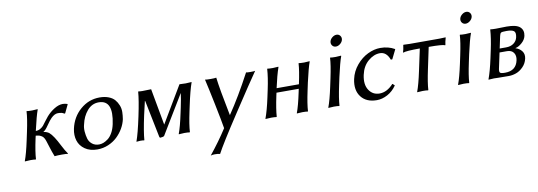

<svg xmlns="http://www.w3.org/2000/svg" viewBox="-63 -1039 4752 1695"><g transform="rotate(-10 2313.5 -192.0)"><path d="M152.3 -250Q177.7 -369.1 180.2 -429.2L181.6 -432.1Q195.3 -429.2 230 -429.2Q230 -429.2 278.8 -432.1L280.3 -429.2Q260.3 -375.5 231.9 -250L231 -245.1Q253.9 -245.6 272.2 -256.3Q290.5 -267.1 300.8 -279.5Q311 -292 328.6 -316.2Q346.2 -340.3 358.4 -354Q389.2 -389.2 429.4 -414.1Q469.7 -439 506.3 -439Q523.4 -439 545.9 -432.1L548.8 -428.2L513.2 -354L504.9 -352.1Q489.7 -366.2 449.7 -366.2Q419.9 -366.2 388.2 -335Q370.6 -317.9 342 -275.9Q313.5 -233.9 296.4 -227.1L295.9 -225.1Q328.1 -219.7 345.5 -205.6Q362.8 -191.4 384.8 -158.2Q404.3 -128.4 428.7 -80.1Q453.1 -31.7 476.1 0L473.6 2.9Q459.5 0 421.9 0Q381.3 0 355.5 2.9Q346.2 -20.5 339.4 -40Q332.5 -59.6 325.9 -81.3Q319.3 -103 315.9 -112.8Q314.9 -115.7 311.3 -127.4Q307.6 -139.2 306.6 -141.8Q305.7 -144.5 302 -154.1Q298.3 -163.6 296.4 -166Q294.4 -168.5 289.8 -175.5Q285.2 -182.6 281.2 -184.8Q277.3 -187 271 -191.7Q264.6 -196.3 257.8 -198.2Q251 -200.2 241.9 -202.1Q232.9 -204.1 222.7 -204.6L216.8 -179.2Q191.9 -63 189 0L186.5 2.9Q172.9 0 139.2 0L89.4 2.9L88.9 0Q111.8 -60.1 137.2 -179.2Z M565.4 -205.1Q587.4 -308.1 662.8 -373.5Q738.3 -439 835.9 -439Q881.3 -439 916 -425.5Q950.7 -412.1 970 -389.6Q989.3 -367.2 1000.7 -338.1Q1012.2 -309.1 1011.5 -277.3Q1010.7 -245.6 1005.4 -213.9Q996.6 -172.9 973.9 -133.5Q951.2 -94.2 917.5 -62Q883.8 -29.8 837.2 -10Q790.5 9.8 738.8 9.8Q672.4 9.8 627.9 -21.2Q583.5 -52.2 568.6 -100.6Q553.7 -148.9 565.4 -205.1ZM820.3 -397.9Q759.8 -397.9 717.5 -348.6Q675.3 -299.3 660.2 -228Q651.9 -199.2 654.5 -164.8Q657.2 -130.4 665.8 -100.6Q674.3 -70.8 699.5 -50.8Q724.6 -30.8 761.2 -30.8Q780.3 -30.8 800.3 -38.3Q820.3 -45.9 842 -62.3Q863.8 -78.6 882.1 -110.8Q900.4 -143.1 909.7 -187Q954.1 -397.9 820.3 -397.9Z M1196.3 -214.8Q1165.5 -71.3 1160.6 0L1158.2 2.9Q1148.9 0 1124.5 0Q1124.5 0 1089.8 2.9V0Q1113.8 -65.4 1145.5 -214.8Q1175.8 -357.4 1180.7 -429.2L1183.6 -432.1Q1193.8 -429.2 1217.8 -429.2L1297.4 -431.2L1356.9 -104L1551.3 -431.2Q1583.5 -429.2 1606.9 -429.2Q1606.9 -429.2 1659.2 -432.1L1659.7 -429.2Q1635.3 -361.3 1607.4 -229L1596.7 -179.2Q1571.8 -63 1568.8 0L1565.9 2.9Q1552.2 0 1518.6 0Q1518.6 0 1469.2 2.9L1468.8 0Q1491.7 -60.1 1516.6 -179.2L1527.3 -229Q1543.9 -307.1 1549.3 -353.5L1338.9 -5.9Q1336.4 -1.5 1323.7 1.2Q1311 3.9 1303.7 3.9Q1296.9 3.9 1294.9 -5.9L1228 -336.9L1225.1 -339.8Q1212.4 -290 1196.3 -214.8Z M1780.3 -432.1Q1793.5 -429.2 1831.5 -429.2Q1867.7 -429.2 1881.3 -432.1Q1893.1 -331.1 1941.9 -87.4H1943.8Q2041 -230 2148.4 -432.1Q2157.7 -429.2 2186.5 -429.2Q2219.7 -429.2 2230 -432.1Q2168.5 -344.2 2004.2 -94Q1839.8 156.2 1797.9 236.8Q1782.2 231.9 1750 231.9Q1731.4 231.9 1713.9 236.8Q1801.3 128.9 1872.1 19Q1861.3 -47.4 1829.6 -202.6Q1797.9 -357.9 1780.3 -432.1Z M2670.4 -250 2655.3 -179.2Q2630.4 -63 2627.4 0L2624.5 2.9Q2610.8 0 2577.1 0Q2577.1 0 2527.8 2.9L2527.3 0Q2550.3 -60.1 2575.2 -179.2L2581.5 -209H2381.8L2375.5 -180.2Q2351.6 -67.4 2347.2 0L2344.7 2.9Q2330.6 0 2296.4 0Q2296.4 0 2246.6 2.9L2246.1 0Q2271.5 -68.8 2295.4 -180.2L2310.1 -249Q2333 -356.4 2337.4 -429.2L2338.9 -432.1Q2352.5 -429.2 2387.2 -429.2Q2387.2 -429.2 2437 -432.1L2438.5 -429.2Q2413.6 -357.9 2390.1 -249V-248H2589.8L2590.3 -250Q2615.7 -369.1 2618.7 -429.2L2620.1 -432.1Q2633.8 -429.2 2668.5 -429.2Q2668.5 -429.2 2717.3 -432.1L2718.3 -429.2Q2698.7 -375.5 2670.4 -250Z M2873 -250Q2898.4 -369.1 2900.9 -429.2L2902.8 -432.1Q2916.5 -429.2 2951.2 -429.2Q2951.2 -429.2 2999.5 -432.1L3001 -429.2Q2981 -375.5 2953.1 -250L2938 -179.2Q2913.1 -63 2909.7 0L2907.2 2.9Q2893.6 0 2859.9 0Q2859.9 0 2810.1 2.9L2809.6 0Q2832.5 -60.1 2857.9 -179.2ZM2937.7 -534.4Q2925.8 -549.8 2929.9 -570.1Q2934.1 -590.3 2952.9 -605.7Q2971.7 -621.1 2991.9 -621.1Q3012.2 -621.1 3024.2 -605.7Q3036.1 -590.3 3032 -570.1Q3027.8 -549.8 3009 -534.4Q2990.2 -519 2970 -519Q2949.7 -519 2937.7 -534.4Z M3341.3 -394Q3286.6 -394 3235.4 -350.6Q3184.1 -307.1 3167.5 -230Q3149.4 -146 3183.1 -95Q3216.8 -43.9 3277.8 -43.9Q3344.2 -43.9 3401.4 -106.9H3405.3L3421.9 -90.8Q3387.7 -41.5 3339.8 -15.9Q3292 9.8 3244.6 9.8Q3149.9 9.8 3103.5 -50.8Q3057.1 -111.3 3077.6 -208Q3092.3 -275.9 3137.7 -330.1Q3183.1 -384.3 3240 -411.6Q3296.9 -439 3352.1 -439Q3423.8 -439 3479 -407.2L3480.5 -403.8L3439.9 -321.8L3426.8 -320.8Q3399.9 -394 3341.3 -394Z M3695.8 -374Q3571.3 -374 3545.4 -362.8L3543.9 -366.2Q3551.8 -388.2 3557.1 -429.2L3559.6 -431.2Q3589.4 -429.2 3614.3 -429.2H3880.4Q3905.3 -429.2 3935.5 -431.2L3937.5 -429.2Q3925.8 -388.2 3923.8 -366.2L3921.4 -362.8Q3900.4 -374 3775.4 -374L3734.4 -180.2Q3709.5 -63.5 3706.1 0L3703.6 2.9Q3689.9 0 3656.2 0Q3656.2 0 3606.4 2.9L3606 0Q3628.9 -60.5 3654.3 -180.2Z M4036.1 -250Q4061.5 -369.1 4064 -429.2L4065.9 -432.1Q4079.6 -429.2 4114.3 -429.2Q4114.3 -429.2 4162.6 -432.1L4164.1 -429.2Q4144 -375.5 4116.2 -250L4101.1 -179.2Q4076.2 -63 4072.8 0L4070.3 2.9Q4056.6 0 4022.9 0Q4022.9 0 3973.1 2.9L3972.7 0Q3995.6 -60.1 4021 -179.2ZM4100.8 -534.4Q4088.9 -549.8 4093 -570.1Q4097.2 -590.3 4116 -605.7Q4134.8 -621.1 4155 -621.1Q4175.3 -621.1 4187.3 -605.7Q4199.2 -590.3 4195.1 -570.1Q4190.9 -549.8 4172.1 -534.4Q4153.3 -519 4133.1 -519Q4112.8 -519 4100.8 -534.4Z M4390.1 -251H4447.3Q4489.3 -251 4516.4 -271.2Q4543.5 -291.5 4550.3 -323.2Q4559.6 -366.2 4541.3 -379.6Q4522.9 -393.1 4477.1 -393.1Q4436.5 -393.1 4427.2 -387.7Q4418 -382.3 4413.1 -358.9ZM4382.8 -216.8 4353 -77.1Q4347.2 -49.8 4355.7 -41Q4364.3 -32.2 4400.4 -32.2Q4499.5 -32.2 4518.6 -123Q4527.3 -163.6 4508.8 -190.2Q4490.2 -216.8 4448.7 -216.8ZM4295.4 0 4246.1 2.9 4245.6 0Q4271 -68.8 4294.9 -180.2L4309.6 -249Q4332.5 -356.4 4336.9 -429.2L4338.4 -432.1Q4352.1 -429.2 4386.7 -429.2Q4405.8 -429.2 4435.5 -430.2Q4465.3 -431.2 4484.4 -431.2Q4570.8 -431.2 4602.8 -401.9Q4634.8 -372.6 4624.5 -323.2Q4617.2 -288.6 4585.4 -261.5Q4553.7 -234.4 4528.8 -231L4528.3 -229Q4563.5 -218.3 4584 -191.2Q4604.5 -164.1 4596.2 -125Q4586.9 -82 4556.9 -51.8Q4526.9 -21.5 4493.7 -9.8Q4460.4 2 4428.2 2Q4355.5 2 4328.1 1Q4300.8 0 4295.4 0Z"/></g></svg>

Font: Linux Biolinum
Style: Italic
Weight: 400
Italic angle: -12°
Designer: Philipp H. Poll
Foundry: Philipp H. Poll
Version: Version 1.1.3 ; ttfautohint (v0.9)